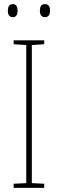

<svg xmlns="http://www.w3.org/2000/svg" viewBox="-20 -909 281 929"><path d="M42 -826Q65 -826 65 -857Q65 -889 42 -889Q18 -889 18 -857Q18 -826 42 -826ZM197 -826Q222 -826 222 -858Q222 -889 197 -889Q173 -889 173 -858Q173 -826 197 -826ZM194 -20 134 -23V-691L194 -695V-714H46V-695L107 -691V-23L46 -20V0H194Z"/></svg>

Font: Noto Sans Display SemiCondensed Thin
Style: Regular
Weight: 250
Width: 4
Designer: Monotype Design team
Foundry: Monotype Imaging Inc.
Version: 1.000